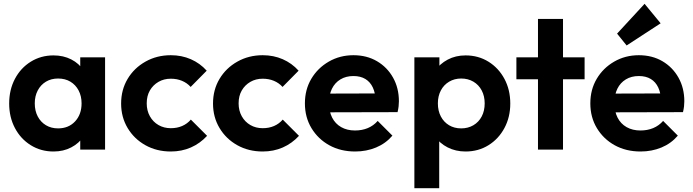

<svg xmlns="http://www.w3.org/2000/svg" viewBox="-20 -783 3625 1005"><path d="M260 10Q194 10 141 -23Q88 -56 58 -113Q28 -170 28 -241Q28 -313 58 -370Q88 -427 141 -460Q194 -493 260 -493Q312 -493 353 -472Q394 -451 418.5 -413.5Q443 -376 445 -329V-155Q443 -107 418.5 -70Q394 -33 353 -11.5Q312 10 260 10ZM284 -111Q339 -111 373 -147.5Q407 -184 407 -242Q407 -280 391.5 -309.5Q376 -339 348.5 -355.5Q321 -372 284 -372Q248 -372 220.5 -355.5Q193 -339 177.5 -309.5Q162 -280 162 -242Q162 -203 177.5 -173.5Q193 -144 220.5 -127.5Q248 -111 284 -111ZM400 0V-130L421 -248L400 -364V-483H530V0Z M874 10Q800 10 741 -23Q682 -56 648 -113Q614 -170 614 -241Q614 -313 648 -370Q682 -427 741.5 -460.5Q801 -494 874 -494Q931 -494 979 -473Q1027 -452 1062 -413L978 -328Q959 -349 932.5 -360Q906 -371 874 -371Q838 -371 809.5 -354.5Q781 -338 764.5 -309.5Q748 -281 748 -242Q748 -204 764.5 -174.5Q781 -145 809.5 -128.5Q838 -112 874 -112Q907 -112 933.5 -123.5Q960 -135 979 -157L1064 -72Q1027 -32 979 -11Q931 10 874 10Z M1355 10Q1281 10 1222 -23Q1163 -56 1129 -113Q1095 -170 1095 -241Q1095 -313 1129 -370Q1163 -427 1222.5 -460.5Q1282 -494 1355 -494Q1412 -494 1460 -473Q1508 -452 1543 -413L1459 -328Q1440 -349 1413.5 -360Q1387 -371 1355 -371Q1319 -371 1290.5 -354.5Q1262 -338 1245.5 -309.5Q1229 -281 1229 -242Q1229 -204 1245.5 -174.5Q1262 -145 1290.5 -128.5Q1319 -112 1355 -112Q1388 -112 1414.5 -123.5Q1441 -135 1460 -157L1545 -72Q1508 -32 1460 -11Q1412 10 1355 10Z M1839 10Q1763 10 1704 -22.5Q1645 -55 1610.5 -112Q1576 -169 1576 -242Q1576 -314 1609.5 -370.5Q1643 -427 1701 -460.5Q1759 -494 1830 -494Q1900 -494 1953.5 -462.5Q2007 -431 2037.5 -376.5Q2068 -322 2068 -253Q2068 -240 2066.5 -226.5Q2065 -213 2061 -196L1655 -195V-293L2000 -294L1947 -253Q1945 -296 1931.5 -325Q1918 -354 1892.5 -369.5Q1867 -385 1830 -385Q1791 -385 1762 -367.5Q1733 -350 1717.5 -318.5Q1702 -287 1702 -244Q1702 -200 1718.5 -167.5Q1735 -135 1766 -117.5Q1797 -100 1838 -100Q1875 -100 1905 -112.5Q1935 -125 1957 -150L2034 -73Q1999 -32 1948.5 -11Q1898 10 1839 10Z M2417 10Q2365 10 2323 -11.5Q2281 -33 2256 -70Q2231 -107 2229 -155V-326Q2231 -374 2256.5 -411.5Q2282 -449 2323.5 -471Q2365 -493 2417 -493Q2484 -493 2537 -460Q2590 -427 2620.5 -370Q2651 -313 2651 -241Q2651 -170 2620.5 -113Q2590 -56 2537 -23Q2484 10 2417 10ZM2149 202V-483H2280V-356L2258 -239L2279 -122V202ZM2394 -111Q2430 -111 2458 -127.5Q2486 -144 2501.5 -173.5Q2517 -203 2517 -242Q2517 -280 2501.5 -309.5Q2486 -339 2458 -355.5Q2430 -372 2394 -372Q2359 -372 2331 -355.5Q2303 -339 2287.5 -309.5Q2272 -280 2272 -242Q2272 -203 2287.5 -173.5Q2303 -144 2330.5 -127.5Q2358 -111 2394 -111Z M2796 0V-684H2927V0ZM2683 -368V-483H3040V-368Z M3333 10Q3257 10 3198 -22.5Q3139 -55 3104.5 -112Q3070 -169 3070 -242Q3070 -314 3103.5 -370.5Q3137 -427 3195 -460.5Q3253 -494 3324 -494Q3394 -494 3447.5 -462.5Q3501 -431 3531.5 -376.5Q3562 -322 3562 -253Q3562 -240 3560.5 -226.5Q3559 -213 3555 -196L3149 -195V-293L3494 -294L3441 -253Q3439 -296 3425.5 -325Q3412 -354 3386.5 -369.5Q3361 -385 3324 -385Q3285 -385 3256 -367.5Q3227 -350 3211.5 -318.5Q3196 -287 3196 -244Q3196 -200 3212.5 -167.5Q3229 -135 3260 -117.5Q3291 -100 3332 -100Q3369 -100 3399 -112.5Q3429 -125 3451 -150L3528 -73Q3493 -32 3442.5 -11Q3392 10 3333 10ZM3260 -545 3210 -607 3354 -763 3438 -661Z"/></svg>

Font: Outfit Thin SemiBold
Style: Regular
Weight: 600
Version: Version 1.100;gftools[0.9.27]